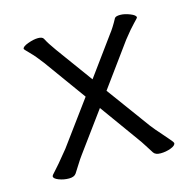

<svg xmlns="http://www.w3.org/2000/svg" viewBox="-80 -564 659 655"><g transform="rotate(-15 249.5 -236.0)"><path d="M250 -194 149 -56Q140 -44 129.5 -27Q119 -10 112 0.5Q105 11 86.5 11Q68 11 51 4.5Q34 -2 34 -10Q34 -14 45.5 -25.5Q57 -37 100 -90L213 -244L106 -392Q85 -420 68 -437Q51 -454 51 -456Q51 -464 71.5 -471.5Q92 -479 107.5 -479Q123 -479 127 -471Q136 -453 157 -424L251 -295L348 -428Q363 -447 379 -477Q383 -483 398.5 -483Q414 -483 433 -475.5Q452 -468 452 -460Q452 -458 437.5 -443.5Q423 -429 397 -396L287 -245L399 -92Q411 -76 437.5 -46.5Q464 -17 464 -13Q464 -4 446.5 2.5Q429 9 410.5 9Q392 9 385.5 -1Q379 -11 368 -28.5Q357 -46 348 -58Z"/></g></svg>

Font: LXGW WenKai
Style: Regular
Weight: 400
Designer: LXGW / Fontworks Inc.
Foundry: LXGW / Fontworks Inc.
Version: Version 1.520; June 14, 2025